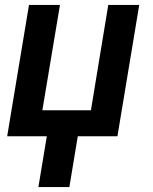

<svg xmlns="http://www.w3.org/2000/svg" viewBox="-20 -550 616 775"><path d="M135 205H260L294 0H454L542 -530H417L347 -105H151L222 -530H97L9 0H169Z"/></svg>

Font: Iosevka Sparkle Oblique
Style: Bold
Weight: 700
Italic angle: -9°
Designer: Belleve Invis
Foundry: Belleve Invis
Version: Version 4.5.0; ttfautohint (v1.8.3)